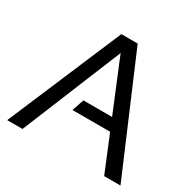

<svg xmlns="http://www.w3.org/2000/svg" viewBox="-154 -858 1026 1019"><g transform="rotate(30 359.5 -349.0)"><path d="M106 0H12.2L308.6 -698.2H408.7L706.5 0H606.4L516.1 -219.7H285.2L310.1 -293H485.8L355.5 -609.4Z"/></g></svg>

Font: Sansation
Style: Regular
Weight: 400
Designer: Bernd Montag
Version: Version 1.301